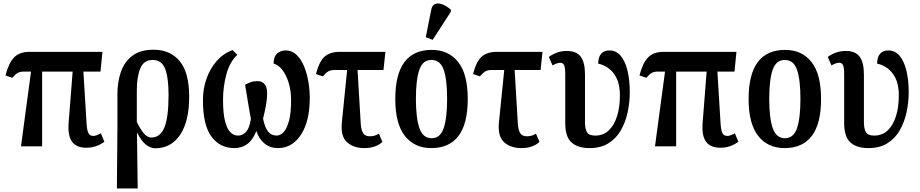

<svg xmlns="http://www.w3.org/2000/svg" viewBox="-20 -830 5218 1089"><path d="M99 0 156 -424H115Q95 -424 81.5 -417Q68 -410 50 -389L11 -402Q30 -475 61 -505.5Q92 -536 147 -536H561L550 -424H453L471 -130Q473 -95 480.5 -77Q488 -59 510 -59Q525 -59 552 -74L572 -26Q526 8 470 8Q414 8 389 -25.5Q364 -59 369 -131L392 -424H219V0Z M643 239 646 -104V-295Q646 -366 666 -423Q686 -480 731 -514Q776 -548 851 -548Q945 -548 999 -483.5Q1053 -419 1053 -281Q1053 -143 1002 -66Q951 11 860 11Q837 11 811 -7Q785 -25 759 -75H757L761 239ZM839 -50Q888 -50 912 -106Q936 -162 936 -292Q936 -390 916.5 -440Q897 -490 846 -490Q795 -490 775.5 -441.5Q756 -393 756 -317V-139Q774 -100 794.5 -75Q815 -50 839 -50Z M1309 10Q1228 10 1179.5 -55Q1131 -120 1131 -261Q1131 -327 1151.5 -384.5Q1172 -442 1209.5 -484.5Q1247 -527 1299 -546L1326 -519Q1283 -479 1264 -408.5Q1245 -338 1245 -264Q1245 -187 1256.5 -142.5Q1268 -98 1287 -79.5Q1306 -61 1330 -61Q1357 -61 1376 -82.5Q1395 -104 1403 -155Q1397 -186 1391 -222.5Q1385 -259 1379.5 -293Q1374 -327 1370 -349Q1383 -357 1401 -363.5Q1419 -370 1439 -370Q1467 -370 1481 -352.5Q1495 -335 1495 -304Q1495 -267 1488 -230Q1481 -193 1472 -157Q1482 -108 1500 -84.5Q1518 -61 1549 -61Q1570 -61 1588.5 -80.5Q1607 -100 1619 -144Q1631 -188 1631 -262Q1631 -317 1617 -361.5Q1603 -406 1580.5 -434.5Q1558 -463 1532 -469Q1532 -509 1552 -526.5Q1572 -544 1600 -544Q1636 -544 1662 -519Q1688 -494 1704.5 -454Q1721 -414 1729 -367Q1737 -320 1737 -275Q1737 -143 1687.5 -66.5Q1638 10 1556 10Q1513 10 1481 -15.5Q1449 -41 1434 -87Q1414 -36 1382.5 -13Q1351 10 1309 10Z M2048 10Q1985 10 1948 -23.5Q1911 -57 1919 -137L1949 -433H1876Q1856 -433 1842.5 -425.5Q1829 -418 1811 -397L1772 -410Q1791 -483 1822 -509.5Q1853 -536 1908 -536H2166L2155 -433H2008L2026 -130Q2028 -93 2039.5 -75Q2051 -57 2077 -57Q2091 -57 2102.5 -60Q2114 -63 2129 -72L2149 -25Q2132 -9 2106 0.5Q2080 10 2048 10Z M2426 10Q2331 10 2276.5 -59Q2222 -128 2222 -269Q2222 -547 2429 -547Q2524 -547 2578.5 -478.5Q2633 -410 2633 -269Q2633 -128 2580.5 -59Q2528 10 2426 10ZM2428 -46Q2477 -46 2496.5 -103Q2516 -160 2516 -269Q2516 -379 2496.5 -434.5Q2477 -490 2427 -490Q2378 -490 2358.5 -434.5Q2339 -379 2339 -269Q2339 -160 2359 -103Q2379 -46 2428 -46ZM2434 -604 2395 -619 2426 -775Q2431 -802 2449.5 -808Q2468 -814 2491.5 -804.5Q2515 -795 2537 -775V-763Z M2939 10Q2876 10 2839 -23.5Q2802 -57 2810 -137L2840 -433H2767Q2747 -433 2733.5 -425.5Q2720 -418 2702 -397L2663 -410Q2682 -483 2713 -509.5Q2744 -536 2799 -536H3057L3046 -433H2899L2917 -130Q2919 -93 2930.5 -75Q2942 -57 2968 -57Q2982 -57 2993.5 -60Q3005 -63 3020 -72L3040 -25Q3023 -9 2997 0.5Q2971 10 2939 10Z M3324 10Q3257 10 3221.5 -22Q3186 -54 3186 -132V-409Q3186 -445 3180 -459.5Q3174 -474 3158 -474Q3140 -474 3114 -459L3093 -507Q3113 -522 3139 -531.5Q3165 -541 3196 -541Q3249 -541 3273.5 -509Q3298 -477 3298 -408V-137Q3298 -101 3309 -81Q3320 -61 3356 -61Q3402 -61 3433 -90.5Q3464 -120 3480 -171.5Q3496 -223 3496 -289Q3496 -350 3476.5 -388Q3457 -426 3428.5 -445Q3400 -464 3373 -469Q3373 -507 3390 -525.5Q3407 -544 3436 -544Q3475 -544 3500.5 -513.5Q3526 -483 3539 -429.5Q3552 -376 3552 -308Q3552 -248 3539.5 -191.5Q3527 -135 3500.5 -89.5Q3474 -44 3430.5 -17Q3387 10 3324 10Z M3695 0 3752 -424H3711Q3691 -424 3677.5 -417Q3664 -410 3646 -389L3607 -402Q3626 -475 3657 -505.5Q3688 -536 3743 -536H4157L4146 -424H4049L4067 -130Q4069 -95 4076.5 -77Q4084 -59 4106 -59Q4121 -59 4148 -74L4168 -26Q4122 8 4066 8Q4010 8 3985 -25.5Q3960 -59 3965 -131L3988 -424H3815V0Z M4430 10Q4335 10 4280.5 -59Q4226 -128 4226 -269Q4226 -547 4433 -547Q4528 -547 4582.5 -478.5Q4637 -410 4637 -269Q4637 -128 4584.5 -59Q4532 10 4430 10ZM4432 -46Q4481 -46 4500.5 -103Q4520 -160 4520 -269Q4520 -379 4500.5 -434.5Q4481 -490 4431 -490Q4382 -490 4362.5 -434.5Q4343 -379 4343 -269Q4343 -160 4363 -103Q4383 -46 4432 -46Z M4906 10Q4839 10 4803.5 -22Q4768 -54 4768 -132V-409Q4768 -445 4762 -459.5Q4756 -474 4740 -474Q4722 -474 4696 -459L4675 -507Q4695 -522 4721 -531.5Q4747 -541 4778 -541Q4831 -541 4855.5 -509Q4880 -477 4880 -408V-137Q4880 -101 4891 -81Q4902 -61 4938 -61Q4984 -61 5015 -90.5Q5046 -120 5062 -171.5Q5078 -223 5078 -289Q5078 -350 5058.5 -388Q5039 -426 5010.5 -445Q4982 -464 4955 -469Q4955 -507 4972 -525.5Q4989 -544 5018 -544Q5057 -544 5082.5 -513.5Q5108 -483 5121 -429.5Q5134 -376 5134 -308Q5134 -248 5121.5 -191.5Q5109 -135 5082.5 -89.5Q5056 -44 5012.5 -17Q4969 10 4906 10Z"/></svg>

Font: Noto Serif ExtraCondensed SemiBold
Style: Regular
Weight: 600
Width: 2
Designer: Monotype Design Team
Foundry: Monotype Imaging Inc.
Version: Version 2.015; ttfautohint (v1.8.4.7-5d5b)